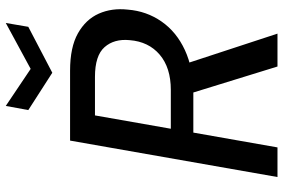

<svg xmlns="http://www.w3.org/2000/svg" viewBox="-174 -782 957 648"><g transform="rotate(-90 304.0 -458.5)"><path d="M30 0 153 -700H389Q468 -700 515 -673.5Q562 -647 581.5 -603Q601 -559 595 -505Q590 -442 555 -391.5Q520 -341 458.5 -312.5Q397 -284 314 -284H180L130 0ZM403 0 307 -311H412L514 0ZM193 -360H324Q399 -360 443 -397.5Q487 -435 492 -499Q497 -551 468.5 -583.5Q440 -616 368 -616H238ZM550 -917 537 -841 382 -760 256 -841 270 -917 395 -833Z"/></g></svg>

Font: DM Sans 12pt Medium
Style: Italic
Weight: 500
Italic angle: -10°
Version: Version 4.004;gftools[0.9.30]